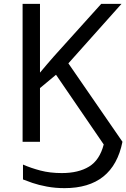

<svg xmlns="http://www.w3.org/2000/svg" viewBox="-20 -734 654 994"><path d="M314 240Q266 240 223 232Q180 224 148 213Q116 202 99 195V118Q140 136 189.5 149Q239 162 300 162Q386 162 441 128.5Q496 95 517 14L270 -347L187 -278V0H97V-714H187V-358Q204 -378 222.5 -400Q241 -422 258 -441L504 -714H609L334 -406L614 0Q566 240 314 240Z"/></svg>

Font: Apis
Style: Regular
Weight: 400
Designer: Monotype Design Team
Foundry: Monotype Imaging Inc.
Version: Version 2.000; build 0001